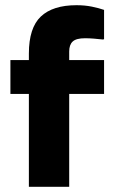

<svg xmlns="http://www.w3.org/2000/svg" viewBox="-20 -727 440 738"><path d="M20 -366V-496H91V-521Q91 -620 137 -663.5Q183 -707 274 -707Q306 -707 333 -701.5Q360 -696 380 -689V-577L377 -575Q359 -577 341 -578.5Q323 -580 307 -580Q273 -580 259.5 -567.5Q246 -555 246 -529V-496H380V-366H246V-9H91V-366Z"/></svg>

Font: Bakbak One
Style: Regular
Weight: 400
Designer: Saumya Kishore and Sanchit Sawaria
Foundry: A Good Feeling
Version: Version 1.003; ttfautohint (v1.8.3)